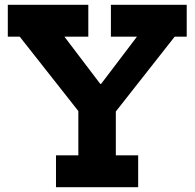

<svg xmlns="http://www.w3.org/2000/svg" viewBox="-20 -779 810 799"><path d="M707 -626.5 456.5 -308H313L62 -626.5H12.5V-759H347.5V-626.5H248L435.5 -379.5L345.5 -430H443.5L362.5 -379.5L550 -626.5H441.5V-759H757V-626.5ZM462 -394V-132.5H555V0H213V-132.5H306V-394Z"/></svg>

Font: Hepta Slab
Style: Bold
Weight: 700
Designer: Michael LaGattuta
Foundry: Michael LaGattuta
Version: Version 1.100